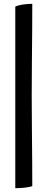

<svg xmlns="http://www.w3.org/2000/svg" viewBox="-20 -736 249 1005"><path d="M60 249V-701Q71 -708 98 -712Q125 -716 149 -716Q149 -657 148.5 -579Q148 -501 147 -413Q146 -325 146 -234Q146 -147 147 -60Q148 27 148.5 104Q149 181 149 238Q134 244 108 246.5Q82 249 60 249Z"/></svg>

Font: Vollkorn Black
Style: Regular
Weight: 900
Designer: Friedrich Althausen
Foundry: Friedrich Althausen
Version: Version 5.000